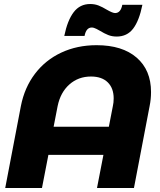

<svg xmlns="http://www.w3.org/2000/svg" viewBox="-20 -936 797 956"><path d="M561 -754Q538 -754 519 -761.5Q500 -769 477 -783Q474 -785 460.5 -792Q447 -799 437 -799Q409 -799 401 -757H300Q316 -835 347 -875.5Q378 -916 429 -916Q452 -916 471 -908.5Q490 -901 513 -887Q541 -871 553 -871Q581 -871 589 -912H689Q673 -833 643 -793.5Q613 -754 561 -754ZM732 -478Q732 -442 725 -408L647 0H463L495 -165H221L189 0H6L84 -408Q102 -500 154 -568.5Q206 -637 285 -674Q364 -711 461 -711Q589 -711 660.5 -649Q732 -587 732 -478ZM546 -446Q546 -497 516.5 -526Q487 -555 433 -555Q370 -555 325.5 -515.5Q281 -476 267 -408L247 -305H522L542 -408Q546 -425 546 -446Z"/></svg>

Font: TypoPRO Montserrat Alternates
Style: Bold Italic
Weight: 700
Italic angle: -11.3°
Designer: Julieta Ulanovsky
Foundry: Julieta Ulanovsky
Version: Version 6.001